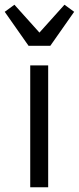

<svg xmlns="http://www.w3.org/2000/svg" viewBox="-52 -793 334 813"><path d="M76 0V-516H152V0ZM69 -599 -32 -743 9 -773 115 -655 221 -773 262 -743 161 -599Z"/></svg>

Font: IBM Plex Sans Cond
Style: Regular
Weight: 400
Width: 3
Designer: Mike Abbink, Paul van der Laan, Pieter van Rosmalen
Foundry: Bold Monday
Version: Version 1.3